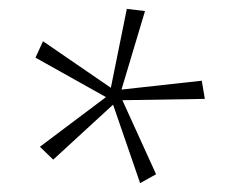

<svg xmlns="http://www.w3.org/2000/svg" viewBox="-20 -748 512 433"><path d="M296 -335 235 -512 100 -388 70 -417 219 -529 60 -618 77 -655 230 -550 266 -728 307 -723 254 -546 435 -566 442 -525 256 -522 332 -355Z"/></svg>

Font: Ysabeau ExtraLight
Style: Regular
Weight: 250
Designer: Christian Thalmann (Catharsis Fonts)
Version: Version 2.002